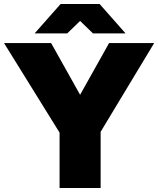

<svg xmlns="http://www.w3.org/2000/svg" viewBox="-22 -934 786 954"><path d="M274 0H478V-279L744 -720H520L376 -463L232 -720H-2L274 -275ZM150 -768H312L376 -830L440 -768H602L473 -914H279Z"/></svg>

Font: Aspekta 900
Style: Regular
Weight: 900
Designer: Ivo Dolenc
Version: Version 2.000